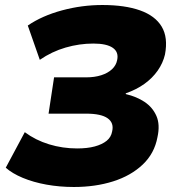

<svg xmlns="http://www.w3.org/2000/svg" viewBox="-20 -736 711 767"><path d="M275 11Q218 11 165.5 1.5Q113 -8 71 -25.5Q29 -43 3 -66L79 -208Q122 -176 176 -159.5Q230 -143 288 -143Q329 -143 358.5 -151Q388 -159 406 -173.5Q424 -188 428 -211Q436 -245 410 -263.5Q384 -282 324 -282H174L196 -427H324Q358 -427 384.5 -435.5Q411 -444 427.5 -459.5Q444 -475 448 -496Q455 -528 430.5 -545Q406 -562 353 -562Q297 -562 242 -546Q187 -530 139 -497L91 -634Q148 -673 227.5 -694.5Q307 -716 389 -716Q479 -716 539.5 -694.5Q600 -673 626 -629.5Q652 -586 639 -518Q631 -484 610 -454Q589 -424 557 -401Q525 -378 482 -363L483 -360Q526 -350 558 -328.5Q590 -307 605 -272.5Q620 -238 609 -188Q597 -123 550 -78.5Q503 -34 432 -11.5Q361 11 275 11Z"/></svg>

Font: Nunito Sans 7pt SemiExpanded Black
Style: Italic
Weight: 900
Width: 6
Italic angle: -9°
Designer: Vernon Adams
Foundry: Vernon Adams
Version: Version 3.101;gftools[0.9.27]